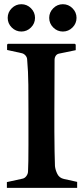

<svg xmlns="http://www.w3.org/2000/svg" viewBox="-20 -907 405 926"><path d="M243.2 -618.2 242.2 -367.2Q242.2 -324.2 242.2 -273.2Q242.2 -222.2 243.2 -177Q244.1 -131.8 245.1 -106Q247.1 -86.9 256.6 -67.9Q266.1 -48.8 288.1 -43.9L352.1 -29.8V-1H13.2V-28.8L86.9 -44.9Q99.1 -46.9 107.2 -57.9Q115.2 -68.8 115.2 -81.1Q116.2 -97.2 116.7 -130.6Q117.2 -164.1 117.2 -206.5Q117.2 -249 117.2 -292.5Q117.2 -335.9 117.2 -372.1Q117.2 -434.1 116.7 -497.6Q116.2 -561 110.8 -622.1Q109.9 -631.8 102.1 -640.4Q94.2 -648.9 83 -650.9L14.2 -666V-691.9L18.1 -695.8H340.8L345.2 -691.9V-665L267.1 -648.9Q254.9 -647 249 -638.2Q243.2 -629.4 243.2 -618.2ZM217.3 -820.8Q217.3 -847.7 236.8 -867.2Q256.3 -886.7 283.2 -886.7Q310.1 -886.7 329.6 -867.2Q349.1 -847.7 349.1 -820.8Q349.1 -793.9 329.6 -774.4Q310.1 -754.9 283.2 -754.9Q256.3 -754.9 236.8 -774.4Q217.3 -793.9 217.3 -820.8ZM17.1 -820.8Q17.1 -847.7 36.6 -867.2Q56.2 -886.7 83 -886.7Q109.9 -886.7 129.4 -867.2Q148.9 -847.7 148.9 -820.8Q148.9 -793.9 129.4 -774.4Q109.9 -754.9 83 -754.9Q56.2 -754.9 36.6 -774.4Q17.1 -793.9 17.1 -820.8Z"/></svg>

Font: Aref Ruqaa
Style: Bold
Weight: 700
Designer: Abdullah Aref
Version: Version 1.002